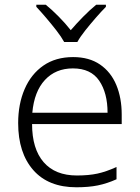

<svg xmlns="http://www.w3.org/2000/svg" viewBox="-20 -784 592 814"><path d="M290 -542Q358 -542 404 -510.5Q450 -479 473 -424Q496 -369 496 -298V-258H116Q116 -153 165 -96.5Q214 -40 306 -40Q356 -40 393 -48Q430 -56 474 -76V-24Q434 -6 395 2Q356 10 304 10Q185 10 121 -63Q57 -136 57 -262Q57 -343 84.5 -406.5Q112 -470 164 -506Q216 -542 290 -542ZM289 -494Q216 -494 170.5 -445Q125 -396 117 -306H436Q436 -390 400.5 -442Q365 -494 289 -494ZM252 -606Q240 -628 219 -655Q198 -682 175 -709Q152 -736 134 -755V-764H174Q201 -742 229.5 -713Q258 -684 280 -656Q304 -684 332.5 -713Q361 -742 388 -764H429V-755Q410 -736 386.5 -709Q363 -682 341.5 -655Q320 -628 308 -606Z"/></svg>

Font: BC Sans Light
Style: Regular
Weight: 300
Designer: Monotype Design Team
Foundry: Monotype Imaging Inc.
Version: Version 2.000;GOOG;noto-source:20170915:90ef993387c0